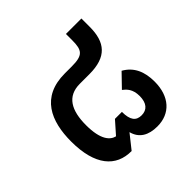

<svg xmlns="http://www.w3.org/2000/svg" viewBox="-156 -725 878 878"><g transform="rotate(-45 283.0 -286.5)"><path d="M447 -285 386 -222C403 -209 424 -190 424 -145C424 -99 403 -76 368 -76C333 -76 315 -97 315 -151H270L217 -91C187 -98 156 -129 156 -224C156 -319 188 -378 270 -378H332C443 -378 486 -430 486 -530V-584H386V-543C386 -479 372 -460 300 -460H255C102 -460 55 -351 55 -219C55 -65 119 8 220 7L274 -61C287 -11 326 11 383 11C466 11 519 -47 519 -143C519 -208 498 -256 447 -285Z"/></g></svg>

Font: Noto Sans Thai Medium
Style: Regular
Weight: 500
Designer: Monotype Design Team
Foundry: Monotype Imaging Inc.
Version: Version 1.901